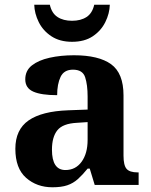

<svg xmlns="http://www.w3.org/2000/svg" viewBox="-20 -783 639 813"><path d="M202 10Q136 10 90.5 -30Q45 -70 45 -153Q45 -234 101 -273Q157 -312 269 -316L351 -319V-374Q351 -424 340.5 -456Q330 -488 289 -488Q251 -488 236.5 -457.5Q222 -427 222 -380Q155 -380 121 -395Q87 -410 87 -447Q87 -484 115 -506Q143 -528 190 -538.5Q237 -549 293 -549Q398 -549 450.5 -511Q503 -473 503 -379V-124Q503 -83 516 -68Q529 -53 563 -53H567V0H381L360 -69H351Q329 -42 309.5 -24.5Q290 -7 265 1.5Q240 10 202 10ZM257 -63Q300 -63 325.5 -98Q351 -133 351 -191V-266L306 -263Q246 -260 223 -231.5Q200 -203 200 -149Q200 -63 257 -63ZM285 -606Q233 -606 197.5 -629.5Q162 -653 144 -689.5Q126 -726 125 -763H191Q199 -727 223.5 -711Q248 -695 285 -695Q322 -695 346.5 -711Q371 -727 379 -763H445Q444 -726 426 -689.5Q408 -653 373 -629.5Q338 -606 285 -606Z"/></svg>

Font: Noto Serif Oriya
Style: Bold
Weight: 700
Designer: David Williams
Foundry: Google LLC, David Williams
Version: Version 1.051; ttfautohint (v1.8.4.7-5d5b)